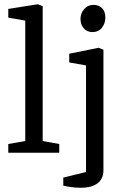

<svg xmlns="http://www.w3.org/2000/svg" viewBox="-20 -719 590 904"><path d="M19 0V-41L99 -55V-622L19 -636V-677L158 -699L181 -690V-55L259 -41V0ZM360 165Q335 165 312 161.5Q289 158 278 155V117L385 91V-411L306 -425V-466L444 -494L467 -485V83Q467 122 440 143.5Q413 165 360 165ZM415 -568Q390 -568 374.5 -585.5Q359 -603 359 -630Q359 -656 376 -676Q393 -696 420 -696Q445 -696 460.5 -680.5Q476 -665 476 -636Q476 -609 460 -588.5Q444 -568 415 -568Z"/></svg>

Font: Faustina Light
Style: Regular
Weight: 400
Version: Version 1.200